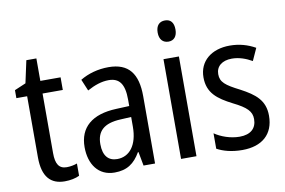

<svg xmlns="http://www.w3.org/2000/svg" viewBox="-78 -966 1512 1018"><g transform="rotate(-10 678.0 -457.0)"><path d="M217 -155C175 -155 158 -183 158 -241V-562H267V-630H158V-751H104L78 -631L17 -605V-562H75V-233C75 -127 119 -83 194 -83C224 -83 253 -89 273 -99V-165C257 -159 236 -155 217 -155Z M526 -639C469 -639 416 -624 373 -598L399 -536C439 -558 477 -571 515 -571C572 -571 599 -536 599 -452V-417L529 -414C397 -409 328 -349 328 -243C328 -151 375 -83 462 -83C529 -83 569 -111 602 -168H605L619 -93H681V-456C681 -576 635 -639 526 -639ZM542 -355 599 -358V-306C599 -206 554 -151 488 -151C442 -151 413 -180 413 -244C413 -313 450 -351 542 -355Z M864 -831C834 -831 815 -812 815 -774C815 -737 834 -717 864 -717C893 -717 911 -737 911 -774C911 -812 894 -831 864 -831ZM904 -630H821V-93H904Z M1320 -238C1320 -321 1271 -359 1194 -400C1119 -438 1093 -458 1093 -501C1093 -543 1125 -570 1178 -570C1216 -570 1253 -557 1286 -538L1316 -604C1275 -627 1230 -640 1179 -640C1080 -640 1013 -585 1013 -498C1013 -414 1064 -376 1142 -336C1215 -300 1239 -275 1239 -234C1239 -185 1208 -155 1148 -155C1098 -155 1047 -174 1014 -197V-114C1047 -96 1092 -83 1150 -83C1256 -83 1320 -138 1320 -238Z"/></g></svg>

Font: Noto Sans Kannada UI Condensed
Style: Regular
Weight: 400
Width: 3
Designer: Jelle Bosma - Monotype Design Team
Foundry: Monotype Imaging Inc.
Version: Version 2.005